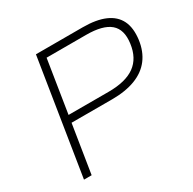

<svg xmlns="http://www.w3.org/2000/svg" viewBox="-156 -863 1024 1021"><g transform="rotate(-30 356.0 -352.5)"><path d="M77 0 189 -705H476Q559 -705 612 -682Q665 -659 687.5 -613.5Q710 -568 701 -498Q692 -432 657.5 -386.5Q623 -341 563 -318Q503 -295 420 -295H171L124 0ZM178 -339H424Q529 -339 585 -379.5Q641 -420 652 -504Q663 -585 618.5 -623Q574 -661 472 -661H229Z"/></g></svg>

Font: Nunito Sans 10pt SemiExpanded ExtraLight
Style: Italic
Weight: 250
Width: 6
Italic angle: -9°
Designer: Vernon Adams
Foundry: Vernon Adams
Version: Version 3.101;gftools[0.9.27]